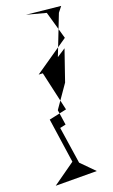

<svg xmlns="http://www.w3.org/2000/svg" viewBox="-137 -716 597 1015"><g transform="rotate(-15 161.0 -208.0)"><path d="M186 163 137 -40 169 -50 149 -134 224 -265 268 -441 222 -405 288 -630 309 -662 117 -665 226 -646 284 -494 100 -342 123 -343 192 -127 95 -97 153 149 35 249 265 230Z"/></g></svg>

Font: Asimov Silicon
Style: Regular
Weight: 400
Designer: Google
Version: Version 2.000980; 2014